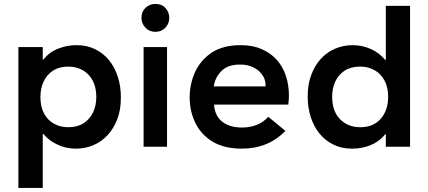

<svg xmlns="http://www.w3.org/2000/svg" viewBox="-20 -726 2120 950"><path d="M191.5 204H71V-493H191.5V-431.5H195Q224.5 -468.5 267 -485Q312 -502.5 356 -502.5H359.5Q410 -502.5 450 -483Q491 -463 519.5 -428Q548 -393 563 -346Q578 -299.5 578 -246V-241.5Q578 -183.5 561 -138Q543 -90.5 512.5 -57.5Q482 -24.5 441.5 -7.5Q401 9.5 356 9.5Q306.5 9.5 264.5 -10.5Q222 -30 195 -63H191.5ZM318 -96.5Q363 -96.5 393.8 -116.5Q424.5 -136.5 440.5 -170.2Q456.5 -204 456.5 -246Q456.5 -294.5 438.2 -328Q420 -361.5 388.8 -379Q357.5 -396.5 318 -396.5Q273.5 -396.5 242.8 -376.8Q212 -357 196 -323Q180 -289 180 -246Q180 -197.5 198 -164.2Q216 -131 247.2 -113.8Q278.5 -96.5 318 -96.5Z M806.5 0H690.5V-493H806.5ZM749 -568.5Q719.5 -568.5 699.8 -588.8Q680 -609 680 -638Q680 -668.5 700.2 -687.5Q720.5 -706.5 749 -706.5Q781.5 -706.5 799.5 -685.5Q817.5 -664.5 817.5 -638Q817.5 -609 798 -588.8Q778.5 -568.5 749 -568.5Z M1176 9.5Q1090 9.5 1032 -25Q974 -60.5 945.5 -120Q918.5 -177.5 918.5 -244Q918.5 -309.5 944.5 -368Q971.5 -428 1028.5 -466.5Q1086 -502.5 1167.5 -502.5H1172Q1230 -502.5 1273.5 -483.5Q1319 -464 1349.5 -430Q1379.5 -396 1394.5 -351Q1409.5 -305.5 1409.5 -254.5Q1409.5 -234.5 1406.5 -208.5H1039Q1040.5 -183 1050 -162Q1059 -141 1076.5 -126.5Q1094 -111.5 1118.5 -103.5Q1143.5 -95 1177 -95Q1259.5 -95 1307.5 -148L1392 -78.5Q1307.5 9.5 1176 9.5ZM1294 -298.5V-304.5Q1294 -323 1286 -341.5Q1277 -360.5 1260 -375.5Q1243 -390 1219.5 -398.5Q1197 -406.5 1170 -406.5H1166Q1107.5 -406.5 1076 -375Q1044.5 -343.5 1037.5 -298.5Z M1724.5 9.5H1721Q1670.5 9.5 1631 -10Q1589.5 -30 1561 -65Q1532.5 -100 1517.5 -147Q1502.5 -194 1502.5 -247V-251.5Q1502.5 -309.5 1520 -355Q1537.5 -402.5 1568 -435.5Q1598.5 -468.5 1639 -485.5Q1679.5 -502.5 1724.5 -502.5Q1773.5 -502.5 1816 -483Q1858.5 -463 1885.5 -430H1889V-697H2009V0H1889V-61.5H1885.5Q1871.5 -43 1852.5 -29.5Q1834 -16 1813 -7.5Q1769 9.5 1724.5 9.5ZM1762.5 -96.5Q1827.5 -96.5 1864 -138.5Q1900.5 -180.5 1900.5 -247Q1900.5 -295 1882.2 -328.2Q1864 -361.5 1832.8 -379Q1801.5 -396.5 1762.5 -396.5Q1717 -396.5 1686 -376.8Q1655 -357 1639.2 -323.2Q1623.5 -289.5 1623.5 -247Q1623.5 -176 1662.5 -136.2Q1701.5 -96.5 1762.5 -96.5Z"/></svg>

Font: Acari Sans Neue
Style: Bold
Weight: 700
Designer: Alfredo Marco Pradil (font), Cristiano Sobral (main changes)
Foundry: Hanken Design Co. (font), Cristiano Sobral (main changes)
Version: Version 2.459;March 19, 2022;FontCreator 14.0.0.2808 64-bit;